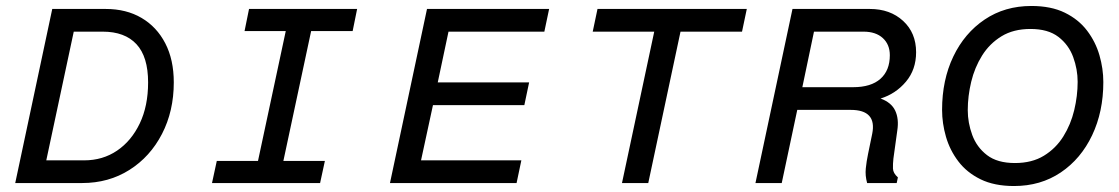

<svg xmlns="http://www.w3.org/2000/svg" viewBox="-20 -613 3748 643"><path d="M31 0 155 -583H334Q403 -583 454 -553Q505 -523 533.5 -468Q562 -413 562 -337Q562 -241 522.5 -164.5Q483 -88 413.5 -44Q344 0 255 0ZM135 -76H262Q324 -76 372 -108.5Q420 -141 448 -199.5Q476 -258 476 -337Q476 -423 437 -465Q398 -507 324 -507H227Z M690 0 706 -74H844L937 -509H799L814 -583H1176L1161 -509H1022L929 -74H1068L1052 0Z M1736 -261H1430L1390 -76H1726L1710 0H1286L1410 -583H1819L1803 -507H1482L1446 -337H1752Z M2465 -507H2259L2151 0H2063L2171 -507H1965L1981 -583H2481Z M2510 0 2634 -583H2893Q2961 -583 3004.5 -543Q3048 -503 3048 -438Q3048 -380 3014 -339.5Q2980 -299 2929 -283Q2965 -270 2978 -242.5Q2991 -215 2985 -176L2972 -82Q2970 -64 2970.5 -48.5Q2971 -33 2987 -19L2983 0H2884Q2877 -25 2879.5 -49Q2882 -73 2887 -97L2901 -165Q2917 -245 2829 -245H2650L2598 0ZM2667 -321H2837Q2897 -321 2928.5 -349Q2960 -377 2960 -428Q2960 -464 2936.5 -485.5Q2913 -507 2872 -507H2706Z M3376 10Q3310 10 3264 -12.5Q3218 -35 3189.5 -72.5Q3161 -110 3148 -155Q3135 -200 3135 -245Q3135 -345 3172.5 -423.5Q3210 -502 3277.5 -547.5Q3345 -593 3434 -593Q3500 -593 3546 -570.5Q3592 -548 3620.5 -510.5Q3649 -473 3662 -428Q3675 -383 3675 -338Q3675 -239 3637.5 -160Q3600 -81 3532.5 -35.5Q3465 10 3376 10ZM3379 -67Q3436 -67 3476 -91.5Q3516 -116 3541 -156Q3566 -196 3577.5 -244Q3589 -292 3589 -339Q3589 -381 3574 -422Q3559 -463 3524.5 -489.5Q3490 -516 3431 -516Q3374 -516 3334 -491.5Q3294 -467 3269 -427Q3244 -387 3232.5 -339Q3221 -291 3221 -244Q3221 -202 3236 -161Q3251 -120 3285.5 -93.5Q3320 -67 3379 -67Z"/></svg>

Font: Fragment Mono SC
Style: Italic
Weight: 400
Italic angle: -12°
Monospace: yes
Designer: Wei Huang based on Nimbus Sans by URW Studio, based on Helvetica by Max Miedinger.
Foundry: Wei Huang
Version: Version 1.012; ttfautohint (v1.8.4.7-5d5b)